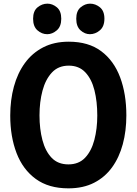

<svg xmlns="http://www.w3.org/2000/svg" viewBox="-20 -1013 749 1050"><path d="M354 17Q246 17 175.5 -34.5Q105 -86 70.5 -176Q36 -266 36 -381Q36 -466 56 -539.5Q76 -613 116 -668Q156 -723 216 -754Q276 -785 356 -785Q464 -785 533.5 -733Q603 -681 637 -590Q671 -499 671 -382Q671 -297 651.5 -224.5Q632 -152 593 -98Q554 -44 494.5 -13.5Q435 17 354 17ZM354 -114Q411 -114 445.5 -150.5Q480 -187 496 -248Q512 -309 512 -381Q512 -458 496.5 -519.5Q481 -581 446.5 -617.5Q412 -654 356 -654Q299 -654 264 -616.5Q229 -579 212.5 -517.5Q196 -456 196 -382Q196 -308 212 -247Q228 -186 262.5 -150Q297 -114 354 -114ZM238.3 -826Q209 -826 185 -847Q161 -868 161 -910.5Q161 -953 185.5 -973Q210 -993 239.3 -993Q267 -993 291 -973Q315 -953 315 -910.5Q315 -868 290.5 -847Q266 -826 238.3 -826ZM471.7 -826Q444 -826 420.5 -847Q397 -868 397 -910.5Q397 -953 421 -973Q445 -993 472.7 -993Q502 -993 526.5 -973Q551 -953 551 -910.5Q551 -868 526 -847Q501 -826 471.7 -826Z"/></svg>

Font: Yaldevi ExtraLight
Style: Regular
Weight: 200
Designer: Sol Matas, Rajitha Manaperi, Kosala Senevirathne
Foundry: Mooniak
Version: Version 1.100